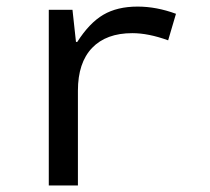

<svg xmlns="http://www.w3.org/2000/svg" viewBox="-20 -566 640 586"><path d="M517.1 -523.9 493.2 -442.9Q433.1 -464.8 383.8 -464.8Q304.2 -464.8 261 -419.7Q217.8 -374.5 217.8 -289.1V0H128.9V-536.1H201.2L211.9 -438H215.8Q252.9 -496.1 295.4 -521Q337.9 -545.9 399.9 -545.9Q457.5 -545.9 517.1 -523.9Z"/></svg>

Font: Droid Sans Mono
Style: Regular
Weight: 400
Monospace: yes
Foundry: Ascender Corporation
Version: Version 1.00 build 112